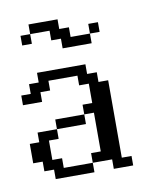

<svg xmlns="http://www.w3.org/2000/svg" viewBox="-55 -433 378 477"><g transform="rotate(-10 134.0 -195.0)"><path d="M48.3 0V-23.9H23.9V-48.3H0V-97.2H23.9V-121.6H72.8V-97.2H48.3V-48.3H72.8V-23.9H146V0ZM72.8 -121.6V-146H146V-121.6ZM194.8 0V-23.9H146V-48.3H170.4V-146H146V-170.4H170.4V-219.2H146V-243.7H72.8V-219.2H48.3V-194.8H0V-219.2H23.9V-243.7H48.3V-268.1H170.4V-243.7H194.8V-219.2H219.2V-23.9H243.7V0ZM23.9 -341.3V-365.7H48.3V-341.3ZM194.8 -341.3V-365.7H219.2V-341.3ZM121.6 -316.9V-341.3H97.2V-365.7H48.3V-390.1H121.6V-365.7H146V-341.3H194.8V-316.9Z"/></g></svg>

Font: FS Mondwest Regular
Style: Regular
Weight: 400
Designer: NZWStudios2024
Foundry: https://fontstruct.com
Version: Version 1.0